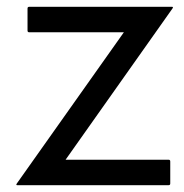

<svg xmlns="http://www.w3.org/2000/svg" viewBox="-20 -545 540 565"><path d="M29.5 -5 344.5 -450H66Q61 -450 61 -455V-520Q61 -525 66 -525H486Q491 -525 487.5 -520L173 -75H476Q481 -75 481 -70V-5Q481 0 476 0H31Q26 0 29.5 -5Z"/></svg>

Font: MFEK Sans
Style: Regular
Weight: 400
Designer: Owen Earl
Foundry: indestructible type*
Version: Version 0.001; ttfautohint (v1.8.4.7-5d5b)